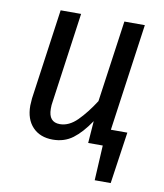

<svg xmlns="http://www.w3.org/2000/svg" viewBox="-78 -591 685 804"><g transform="rotate(10 264.5 -189.0)"><path d="M479 -71 447 149H379L387 0H325L332 -94Q297 -42 261 -15Q225 12 176 12Q122 12 90.5 -21Q59 -54 59 -112Q59 -121 61 -143L115 -527H202L148 -141Q146 -131 146 -114Q146 -57 194 -57Q233 -57 268 -92Q303 -127 337 -180L386 -527H473L409 -71Z"/></g></svg>

Font: Fira Sans Condensed
Style: Italic
Weight: 400
Width: 3
Italic angle: -8°
Designer: bBox Type GmbH & Carrois Corporate GbR & Edenspiekermann AG
Foundry: bBox Type GmbH & Carrois Corporate GbR & Edenspiekermann AG
Version: Version 4.301